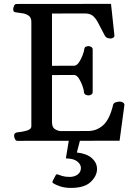

<svg xmlns="http://www.w3.org/2000/svg" viewBox="-20 -713 693 972"><path d="M51.3 -24.9Q51.3 -41 67.4 -43Q90.8 -44.9 114.7 -51.5Q138.7 -58.1 138.7 -74.2V-602.5Q138.7 -623.5 126.2 -632.8Q113.8 -642.1 96.7 -645.3Q79.6 -648.4 64.5 -649.9Q54.2 -650.9 50.5 -654.1Q46.9 -657.2 46.9 -668Q46.9 -673.3 51 -683.1Q55.2 -692.9 63.5 -692.9L542 -693.4L559.1 -534.7Q560.1 -526.4 553.2 -522.2Q546.4 -518.1 541 -518.1Q533.2 -518.1 524.4 -520.8Q515.6 -523.4 509.8 -534.2Q490.2 -570.8 477.8 -595.5Q465.3 -620.1 450.4 -632.6Q435.5 -645 409.2 -645L243.2 -644.5V-379.9L357.4 -380.4Q370.1 -382.3 380.9 -398.9Q391.6 -415.5 398.7 -434.8Q405.8 -454.1 406.7 -463.9Q407.7 -473.6 414.6 -476.6Q421.4 -479.5 429.2 -479.5Q434.6 -479.5 441.9 -475.3Q449.2 -471.2 449.2 -462.9V-246.6Q449.2 -238.3 441.9 -234.1Q434.6 -230 429.2 -230Q421.4 -230 413.8 -233.4Q406.2 -236.8 405.3 -246.1Q404.8 -256.8 397.7 -277.6Q390.6 -298.3 379.4 -315.9Q368.2 -333.5 354.5 -333.5L243.2 -333V-96.2Q243.2 -69.3 256.8 -60.1Q270.5 -50.8 286.6 -49.3L425.8 -49.8Q469.7 -49.8 502.4 -79.3Q535.2 -108.9 552.7 -182.6Q555.2 -191.9 566.7 -195.3Q578.1 -198.7 585.9 -198.7Q595.2 -198.7 602.1 -194.6Q608.9 -190.4 609.9 -182.1L585.4 -0.5L67.9 0Q59.6 0 55.4 -9.8Q51.3 -19.5 51.3 -24.9ZM339.4 238.3Q308.1 238.3 285.2 230.7Q262.2 223.1 249 214.4Q243.2 210.4 246.6 203.6Q250.5 195.8 254.9 187.5Q259.3 179.2 262.2 173.8Q265.1 167.5 272.9 170.4Q281.2 173.3 295.7 178Q310.1 182.6 332.5 182.6Q356.9 182.6 373.3 170.4Q389.6 158.2 389.6 137.2Q389.6 119.1 371.1 104.2Q352.5 89.4 313.5 88.9L329.6 -8.8H386.7L369.1 59.1Q418 64 444.6 87.4Q471.2 110.8 471.2 142.6Q471.2 177.2 439.5 207.8Q407.7 238.3 339.4 238.3Z"/></svg>

Font: Gelasio
Style: Regular
Weight: 400
Designer: Eben Sorkin
Foundry: Eben Sorkin
Version: Version 1.008